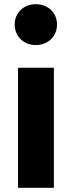

<svg xmlns="http://www.w3.org/2000/svg" viewBox="-20 -896 342 916"><path d="M150 -876C92 -876 50 -834 50 -779C50 -724 92 -681 150 -681C211 -681 252 -724 252 -779C252 -834 211 -876 150 -876ZM237 -573H66V0H237Z"/></svg>

Font: Glow Sans SC Normal ExtraBold
Style: Regular
Weight: 800
Designer: Ryoko NISHIZUKA (kana, bopomofo & ideographs); Paul D. Hunt (Latin, Greek & Cyrillic); Sandoll Communications, Soo-young
Version: Version 0.93